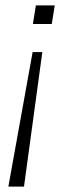

<svg xmlns="http://www.w3.org/2000/svg" viewBox="-20 -512 256 712"><path d="M11 180 101 -319H137L69 180ZM102 -423 113 -492H183L172 -423Z"/></svg>

Font: Nunito Sans 7pt Condensed ExtraLight
Style: Italic
Weight: 250
Width: 3
Italic angle: -9°
Designer: Vernon Adams
Foundry: Vernon Adams
Version: Version 3.101;gftools[0.9.27]